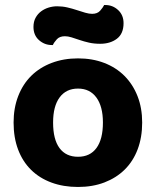

<svg xmlns="http://www.w3.org/2000/svg" viewBox="-20 -728 620 763"><path d="M545 -241Q545 -182 527 -134.5Q509 -87 475.5 -54Q442 -21 395 -3Q348 15 290 15Q232 15 184.5 -2.5Q137 -20 103.5 -53Q70 -86 52 -133.5Q34 -181 34 -241Q34 -299 52.5 -346.5Q71 -394 104.5 -427Q138 -460 185.5 -478Q233 -496 290 -496Q347 -496 394 -478Q441 -460 474.5 -426.5Q508 -393 526.5 -346Q545 -299 545 -241ZM290 -376Q243 -376 217 -341Q191 -306 191 -241Q191 -174 216.5 -139.5Q242 -105 290 -105Q338 -105 363.5 -140Q389 -175 389 -241Q389 -305 363 -340.5Q337 -376 290 -376ZM207 -703Q228 -703 247.5 -698.5Q267 -694 285 -688Q303 -682 318.5 -677.5Q334 -673 346 -673Q367 -673 378 -685.5Q389 -698 394 -708H399Q428 -708 449.5 -688Q471 -668 471 -636Q471 -594 444.5 -574Q418 -554 378 -554Q354 -554 334 -558.5Q314 -563 296.5 -569Q279 -575 264.5 -579.5Q250 -584 238 -584Q217 -584 206 -572Q195 -560 190 -549H186Q157 -549 135 -568.5Q113 -588 113 -621Q113 -642 121.5 -657.5Q130 -673 143.5 -683Q157 -693 173.5 -698Q190 -703 207 -703Z"/></svg>

Font: Baloo Chettan 2
Style: Bold
Weight: 700
Designer: Maithili Shingre, Unnati Kotecha and Ek Type
Foundry: Ek Type
Version: Version 1.640;hotconv 1.0.111;makeotfexe 2.5.65597; ttfautoh